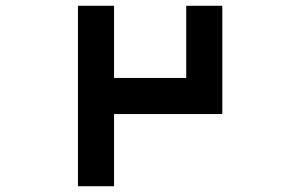

<svg xmlns="http://www.w3.org/2000/svg" viewBox="-20 -645 1040 665"><path d="M625 -625H750V-250H375V0H250V-625H375V-375H625Z"/></svg>

Font: Picon
Style: Regular
Weight: 400
Designer: yne
Foundry: yne
Version: Version 21.02.27; git-deadbeef-release